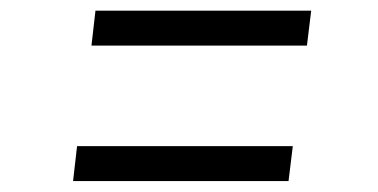

<svg xmlns="http://www.w3.org/2000/svg" viewBox="-20 -492 709 360"><path d="M159 -472H563.5L555.5 -406.5H151.5ZM124.5 -218H529L521 -152.5H117Z"/></svg>

Font: Merriweather 48pt
Style: Italic
Weight: 400
Italic angle: -7.8°
Version: Version 2.101